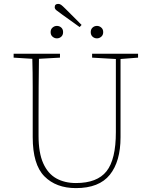

<svg xmlns="http://www.w3.org/2000/svg" viewBox="-20 -953 777 986"><path d="M453 -657V-677H689V-657L599 -650V-248Q599 -124 544 -55.5Q489 13 370 13Q268 13 208 -47.5Q148 -108 148 -249V-361Q148 -434 148 -506.5Q148 -579 146 -651L50 -657V-677H288V-657L180 -651Q179 -579 178.5 -507Q178 -435 178 -361V-256Q178 -168 202 -114.5Q226 -61 269 -37Q312 -13 370 -13Q479 -13 527 -73.5Q575 -134 575 -274V-650ZM240 -788Q240 -803 250 -811.5Q260 -820 272 -820Q285 -820 294.5 -811.5Q304 -803 304 -788Q304 -773 294.5 -764.5Q285 -756 272 -756Q260 -756 250 -764.5Q240 -773 240 -788ZM301 -877Q279 -893 270 -900Q261 -907 261 -916Q261 -933 279 -933Q287 -933 294 -928Q301 -923 316 -908L399 -825L389 -814ZM446 -788Q446 -803 455.5 -811.5Q465 -820 478 -820Q490 -820 500 -811.5Q510 -803 510 -788Q510 -773 500 -764.5Q490 -756 478 -756Q465 -756 455.5 -764.5Q446 -773 446 -788Z"/></svg>

Font: Source Serif Pro ExtraLight
Style: Regular
Weight: 200
Designer: Frank Grießhammer
Foundry: Adobe Systems Incorporated
Version: Version 3.001;hotconv 1.0.111;makeotfexe 2.5.65597